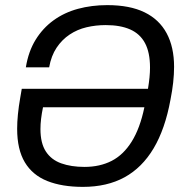

<svg xmlns="http://www.w3.org/2000/svg" viewBox="-20 -718 716 750"><path d="M304 12Q222 12 164.5 -11Q107 -34 77 -84Q47 -134 47 -215Q47 -241 50 -271.5Q53 -302 59 -336L65 -371H558Q562 -395 564 -415.5Q566 -436 566 -454Q566 -513 546.5 -549.5Q527 -586 488.5 -603Q450 -620 393 -620Q354 -620 318 -611.5Q282 -603 252 -583Q222 -563 201 -531.5Q180 -500 172 -455H81Q91 -517 119 -562.5Q147 -608 189 -638.5Q231 -669 284.5 -683.5Q338 -698 399 -698Q487 -698 544.5 -670Q602 -642 631 -588Q660 -534 660 -457Q660 -428 656.5 -396Q653 -364 646 -329Q625 -214 580 -138.5Q535 -63 466.5 -25.5Q398 12 304 12ZM310 -66Q370 -66 416 -89.5Q462 -113 494.5 -165Q527 -217 544 -299H148Q143 -275 140.5 -254Q138 -233 138 -214Q138 -159 159 -126.5Q180 -94 219 -80Q258 -66 310 -66Z"/></svg>

Font: Archivo SemiCondensed
Style: Italic
Weight: 400
Width: 4
Italic angle: -10°
Designer: Hector Gatti
Foundry: Omnibus-Type
Version: Version 2.001